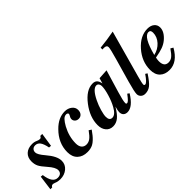

<svg xmlns="http://www.w3.org/2000/svg" viewBox="4 -1356 2027 2027"><g transform="rotate(-45 1018.0 -342.5)"><path d="M333 -461 310 -307 283 -309Q271 -372 250 -400.5Q229 -429 195 -429Q171 -429 156.5 -414.5Q142 -400 142 -376Q142 -343 199 -277Q279 -184 279 -115Q279 -59 236 -23Q193 13 131 13Q96 13 67 1Q46 -7 37 -7Q17 -7 8 13H-19L3 -153L30 -150Q47 -17 123 -17Q152 -17 167.5 -31.5Q183 -46 183 -71Q183 -112 127 -175Q77 -231 62 -262.5Q47 -294 47 -336Q47 -395 83.5 -428.5Q120 -462 181 -462Q214 -462 239 -450Q260 -440 276 -440Q287 -440 292 -444Q297 -448 304 -461Z M707 -142 735 -124Q710 -90 697 -73.5Q684 -57 662.5 -36.5Q641 -16 620 -5Q585 13 537 13Q467 13 425.5 -26.5Q384 -66 384 -138Q384 -272 489 -377Q572 -462 669 -462Q715 -462 748 -436.5Q781 -411 781 -372Q781 -340 764 -320.5Q747 -301 719 -301Q694 -301 677.5 -316Q661 -331 661 -354Q661 -370 671.5 -386Q682 -402 682 -412Q682 -419 674.5 -424Q667 -429 658 -429Q632 -429 610.5 -406.5Q589 -384 565 -341Q512 -243 512 -140Q512 -97 531.5 -74Q551 -51 585 -51Q617 -51 644 -71Q671 -91 707 -142Z M1268 -127 1289 -112Q1211 14 1133 14Q1104 14 1087 -2.5Q1070 -19 1070 -50Q1070 -71 1084 -119Q1042 -48 1004 -17.5Q966 13 920 13Q871 13 841.5 -22Q812 -57 812 -114Q812 -231 899 -345Q988 -462 1085 -462Q1117 -462 1134.5 -445Q1152 -428 1159 -390H1160L1177 -449L1288 -456L1213 -205Q1183 -106 1183 -72Q1183 -57 1195 -57Q1207 -57 1222 -71.5Q1237 -86 1268 -127ZM1136 -373Q1136 -393 1125.5 -406.5Q1115 -420 1099 -420Q1047 -420 991 -305Q966 -254 950.5 -199.5Q935 -145 935 -115Q935 -58 978 -58Q1023 -58 1064 -133Q1093 -185 1114.5 -256.5Q1136 -328 1136 -373Z M1623 -699 1478 -176Q1456 -97 1456 -76Q1456 -61 1471 -61Q1496 -61 1550 -141L1572 -127Q1520 -47 1485 -19Q1450 9 1403 9Q1373 9 1354 -9Q1335 -27 1335 -54Q1335 -88 1369 -209L1443 -468Q1477 -586 1477 -613Q1477 -643 1435 -643Q1424 -643 1413 -642V-669Q1511 -678 1623 -699Z M1928 -143 1957 -126Q1879 13 1762 13Q1695 13 1655.5 -24.5Q1616 -62 1616 -134Q1616 -258 1705.5 -360Q1795 -462 1904 -462Q1952 -462 1980.5 -438Q2009 -414 2009 -375Q2009 -312 1940 -253Q1908 -226 1866.5 -210.5Q1825 -195 1752 -182Q1746 -152 1746 -133Q1746 -51 1810 -51Q1842 -51 1867.5 -71Q1893 -91 1928 -143ZM1917 -390Q1917 -429 1886 -429Q1815 -429 1759 -214Q1827 -229 1872 -278.5Q1917 -328 1917 -390Z"/></g></svg>

Font: STIX
Style: Bold Italic
Weight: 700
Italic angle: -16.33°
Designer: MicroPress Inc., with final additions and corrections provided by Coen Hoffman, Elsevier (retired)
Version: Version 1.1.1